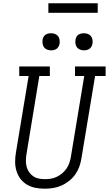

<svg xmlns="http://www.w3.org/2000/svg" viewBox="-20 -1139 662 1167"><path d="M251 8Q222 8 194.5 2.5Q167 -3 143.5 -17Q120 -31 104 -52.5Q88 -74 80 -100.5Q72 -127 72 -155.5Q72 -184 77 -213L154 -677H97V-735H283V-677H219L141 -203Q138 -184 137.5 -164.5Q137 -145 141.5 -127Q146 -109 156 -94Q166 -79 181 -68.5Q196 -58 214.5 -54Q233 -50 252 -50Q271 -50 289.5 -53Q308 -56 325.5 -64.5Q343 -73 358.5 -86Q374 -99 385 -115.5Q396 -132 402 -150Q408 -168 411 -187L492 -677H436V-735H622V-677H558L475 -177Q471 -151 462 -126Q453 -101 437.5 -79Q422 -57 400 -39.5Q378 -22 353 -11Q328 0 302 4Q276 8 251 8ZM490 -833Q478 -833 466.5 -837.5Q455 -842 448 -851Q441 -860 439 -872.5Q437 -885 439 -898Q440 -906 444.5 -914.5Q449 -923 456.5 -928Q464 -933 473 -935Q482 -937 490 -937Q503 -937 514.5 -932.5Q526 -928 533 -919Q540 -910 542 -897.5Q544 -885 542 -872Q540 -864 535.5 -855.5Q531 -847 523.5 -842Q516 -837 507.5 -835Q499 -833 490 -833ZM290 -833Q278 -833 266.5 -837.5Q255 -842 248 -851Q241 -860 239 -872.5Q237 -885 239 -898Q240 -906 244.5 -914.5Q249 -923 256.5 -928Q264 -933 273 -935Q282 -937 290 -937Q303 -937 314.5 -932.5Q326 -928 333 -919Q340 -910 342 -897.5Q344 -885 342 -872Q340 -864 335.5 -855.5Q331 -847 323.5 -842Q316 -837 307.5 -835Q299 -833 290 -833ZM274 -1061V-1119H574V-1061Z"/></svg>

Font: Iosevka Curly Slab LtEx
Style: Italic
Weight: 300
Width: 7
Italic angle: -9°
Monospace: yes
Designer: Belleve Invis
Foundry: Belleve Invis
Version: Version 11.1.0; ttfautohint (v1.8.3)